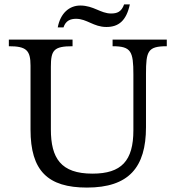

<svg xmlns="http://www.w3.org/2000/svg" viewBox="-20 -836 792 868"><path d="M373 12C562 12 640 -79 640 -261V-502C640 -605 648 -627 734 -627V-657H489V-627C573 -627 583 -604 583 -499V-247C583 -109 529 -51 398 -51C255 -51 210 -121 210 -251V-534C210 -609 223 -627 308 -627V-657H20V-627C99 -627 118 -609 118 -539V-250C118 -64 196 12 373 12ZM267 -712C277 -743 299 -751 324 -751C373 -751 403 -714 461 -714C516 -714 551 -742 567 -816H541C529 -782 509 -775 482 -775C435 -775 403 -811 343 -811C293 -811 253 -776 241 -712Z"/></svg>

Font: STIX Two Text
Style: Regular
Weight: 400
Designer: Ross Mills, John Hudson & Paul Hanslow, Tiro Typeworks Ltd; with prior portions MicroPress Inc., and Coen Hoffman.
Foundry: Tiro Typeworks Ltd
Version: Version 2.13 b171